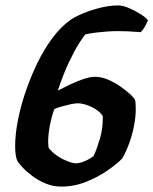

<svg xmlns="http://www.w3.org/2000/svg" viewBox="-20 -690 567 710"><path d="M207 0Q176 0 148.5 -11.5Q121 -23 98.5 -40Q76 -57 62 -72.5Q48 -88 44 -95Q40 -104 38 -118Q36 -132 36 -151Q36 -192 46 -244Q56 -296 74.5 -350.5Q93 -405 118 -456.5Q143 -508 174 -549.5Q205 -591 240 -616Q257 -628 287 -640.5Q317 -653 351.5 -661.5Q386 -670 418 -670Q433 -670 456 -660.5Q479 -651 499.5 -638Q520 -625 527 -615Q520 -598 513 -587Q506 -576 500 -571Q476 -573 456 -574Q436 -575 416 -575Q398 -575 376.5 -573.5Q355 -572 334.5 -569.5Q314 -567 296 -563Q289 -556 272.5 -530Q256 -504 235 -460Q214 -416 194 -355Q213 -365 238 -377Q263 -389 288 -397.5Q313 -406 331 -406Q355 -406 379.5 -395.5Q404 -385 425.5 -370Q447 -355 461.5 -341.5Q476 -328 479 -321Q481 -315 481.5 -305.5Q482 -296 482 -286Q482 -258 475.5 -224.5Q469 -191 457.5 -159.5Q446 -128 432 -104Q413 -84 377.5 -59.5Q342 -35 298 -17.5Q254 0 207 0ZM261 -86Q273 -86 291 -93Q309 -100 326 -113Q332 -125 338 -142Q344 -159 349.5 -177.5Q355 -196 357.5 -214.5Q360 -233 360 -248Q360 -251 360 -254Q360 -257 360 -261Q351 -275 334.5 -285.5Q318 -296 300 -302Q282 -308 267 -308Q257 -308 241 -304.5Q225 -301 209 -296.5Q193 -292 181 -287Q175 -271 169.5 -249.5Q164 -228 161 -205.5Q158 -183 158 -166Q158 -157 159 -149.5Q160 -142 162 -140Q184 -115 214.5 -100.5Q245 -86 261 -86Z"/></svg>

Font: Texturina Medium 12pt ExtraBold
Style: Italic
Weight: 800
Italic angle: -11°
Version: Version 1.002